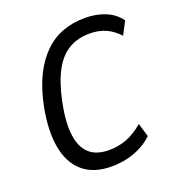

<svg xmlns="http://www.w3.org/2000/svg" viewBox="-131 -819 855 933"><g transform="rotate(-20 296.0 -352.5)"><path d="M289 9Q195 9 140 -39Q85 -87 70 -175Q55 -263 79 -382Q97 -469 128 -531Q159 -593 201 -634Q243 -675 296 -694.5Q349 -714 411 -714Q469 -714 516 -695Q563 -676 592 -636L557 -569Q526 -603 489.5 -619Q453 -635 406 -635Q346 -635 299.5 -608Q253 -581 221 -522Q189 -463 169 -367Q149 -269 157.5 -202.5Q166 -136 202.5 -103Q239 -70 304 -70Q352 -70 395.5 -86.5Q439 -103 482 -140L503 -70Q476 -44 442 -26.5Q408 -9 369.5 0Q331 9 289 9Z"/></g></svg>

Font: Nunito Sans 10pt Condensed Medium
Style: Italic
Weight: 500
Width: 3
Italic angle: -9°
Designer: Vernon Adams
Foundry: Vernon Adams
Version: Version 3.101;gftools[0.9.27]